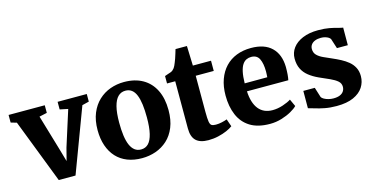

<svg xmlns="http://www.w3.org/2000/svg" viewBox="-78 -1053 2761 1415"><g transform="rotate(-15 1302.5 -345.5)"><path d="M227 7.5 38.5 -480.5 -6 -493.5V-551.5H270V-493.5L211 -480.5L291 -210L319 -112.5L343.5 -208L430 -480.5L368 -493.5V-551.5H590.5V-493.5L538 -480.5L355 7.5Z M598.5 -273Q598.5 -347 621.2 -402Q644 -457 683 -493.5Q722 -530 772 -548Q822 -566 877.5 -566Q960.5 -566 1019.8 -532Q1079 -498 1110.5 -434.2Q1142 -370.5 1142 -281.5Q1142 -206 1119.5 -150.8Q1097 -95.5 1057.8 -59.8Q1018.5 -24 968.5 -6.5Q918.5 11 863 11Q801 11 752 -8.2Q703 -27.5 669 -64.2Q635 -101 616.8 -153.8Q598.5 -206.5 598.5 -273ZM872.5 -53Q906.5 -53 928.8 -76Q951 -99 962.5 -147Q974 -195 974 -270Q974 -325.5 968.5 -368.5Q963 -411.5 951 -441.2Q939 -471 919.2 -486.2Q899.5 -501.5 871 -501.5Q837.5 -501.5 814.2 -478.5Q791 -455.5 778.8 -407.8Q766.5 -360 766.5 -285Q766.5 -229 772.5 -186Q778.5 -143 791.2 -113.5Q804 -84 824 -68.5Q844 -53 872.5 -53Z M1370 9.5Q1306.5 9.5 1275.5 -20Q1244.5 -49.5 1244.5 -113.5V-473.5H1182V-530Q1194 -535 1206 -538.5Q1218 -542 1228.5 -546Q1239 -550 1245.5 -556Q1253 -562.5 1258 -569.5Q1263 -576.5 1267.2 -585.5Q1271.5 -594.5 1276 -606Q1281.5 -618.5 1287 -634.8Q1292.5 -651 1298 -668.8Q1303.5 -686.5 1308 -702H1395L1400 -551.5H1538.5V-473.5H1401V-197.5Q1401 -146.5 1405 -123Q1409 -99.5 1420 -93.2Q1431 -87 1452 -87Q1475 -87 1498.8 -92.5Q1522.5 -98 1538 -104L1558 -46.5Q1540.5 -33 1511.2 -20.2Q1482 -7.5 1445.5 1Q1409 9.5 1370 9.5Z M1839.5 11Q1746.5 11 1688.2 -25.5Q1630 -62 1602.8 -126.8Q1575.5 -191.5 1575.5 -275.5Q1575.5 -344 1595 -398Q1614.5 -452 1650 -489.5Q1685.5 -527 1735.2 -546.5Q1785 -566 1846 -566Q1949 -566 2003.2 -513.2Q2057.5 -460.5 2059.5 -365Q2059.5 -332 2057.5 -307.5Q2055.5 -283 2051.5 -265H1736Q1738 -220.5 1748.5 -186.5Q1759 -152.5 1777.5 -129.2Q1796 -106 1822.5 -94Q1849 -82 1883.5 -82Q1923 -82 1963.2 -95.5Q2003.5 -109 2026 -124L2051.5 -68.5Q2036 -52 2003.5 -33.5Q1971 -15 1928.2 -2Q1885.5 11 1839.5 11ZM1735 -326 1907.5 -326.5Q1908 -337.5 1908.8 -348.2Q1909.5 -359 1909.5 -370Q1909.5 -430.5 1892.2 -466.2Q1875 -502 1831 -502Q1811 -502 1794 -494Q1777 -486 1764 -466.8Q1751 -447.5 1743.5 -413.2Q1736 -379 1735 -326Z M2347.5 11Q2298 11 2257 3Q2216 -5 2185.8 -14.8Q2155.5 -24.5 2137.5 -28.5L2138 -160.5H2225.5L2249.5 -84Q2254.5 -75 2268.8 -67Q2283 -59 2301.8 -54.2Q2320.5 -49.5 2339 -49.5Q2369.5 -49.5 2389 -58Q2408.5 -66.5 2418 -81.5Q2427.5 -96.5 2427.5 -115Q2427.5 -141.5 2407.2 -159Q2387 -176.5 2352.2 -192.2Q2317.5 -208 2272.5 -227.5Q2231 -246.5 2200.5 -270.8Q2170 -295 2153.8 -328.2Q2137.5 -361.5 2137.5 -406.5Q2137.5 -452 2164 -487.5Q2190.5 -523 2240 -543.8Q2289.5 -564.5 2357.5 -564.5Q2407.5 -564.5 2442.8 -557.8Q2478 -551 2502.2 -544Q2526.5 -537 2542.5 -535L2542 -401H2459L2435 -475.5Q2431 -483.5 2420.8 -490Q2410.5 -496.5 2395.8 -500.8Q2381 -505 2363 -505Q2337.5 -505 2318.2 -497.2Q2299 -489.5 2288.8 -475.2Q2278.5 -461 2278.5 -442Q2278.5 -413.5 2296.5 -395.2Q2314.5 -377 2343.5 -363.8Q2372.5 -350.5 2405 -336.5Q2436.5 -323 2467 -307Q2497.5 -291 2522 -270.8Q2546.5 -250.5 2561.2 -222.5Q2576 -194.5 2576 -156.5Q2576 -110.5 2551.5 -72.5Q2527 -34.5 2476.5 -11.8Q2426 11 2347.5 11Z"/></g></svg>

Font: Merriweather 28pt ExtraBold
Style: Regular
Weight: 800
Version: Version 2.100